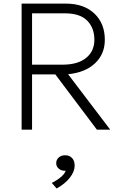

<svg xmlns="http://www.w3.org/2000/svg" viewBox="-20 -720 682 1066"><path d="M100 0V-700H345Q445.5 -700 503.8 -645Q562 -590 562 -499Q562 -419.5 507.2 -368.2Q452.5 -317 358 -308L592 0H518L287 -307H158V0ZM158 -361H328Q411.5 -361 457.8 -398.2Q504 -435.5 504 -499Q504 -565 464 -605.5Q424 -646 340 -646H158ZM294.5 326.5 267.5 295.5Q296 281.5 317.8 263.2Q339.5 245 344.5 228Q322.5 229.5 307.2 217.2Q292 205 292 186Q292 167 306 154.5Q320 142 341.5 142Q365.5 142 380 157.2Q394.5 172.5 394.5 200Q394.5 232 368.2 266Q342 300 294.5 326.5Z"/></svg>

Font: Geologica Thin
Style: Regular
Weight: 100
Designer: Sindre Bremnes, Frode Helland
Foundry: Monokrom Skriftforlag AS
Version: Version 1.010; ttfautohint (v1.8.4.7-5d5b);gftools[0.9.28]